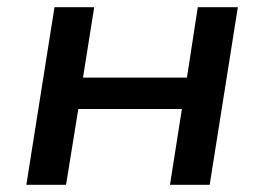

<svg xmlns="http://www.w3.org/2000/svg" viewBox="-20 -512 732 532"><path d="M53 0 131 -492H241L210 -297H498L528 -492H639L561 0H451L484 -210H197L163 0Z"/></svg>

Font: Nunito Sans 10pt SemiExpanded SemiBold
Style: Italic
Weight: 600
Width: 6
Italic angle: -9°
Designer: Vernon Adams
Foundry: Vernon Adams
Version: Version 3.101;gftools[0.9.27]